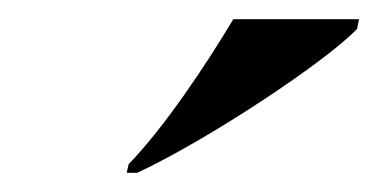

<svg xmlns="http://www.w3.org/2000/svg" viewBox="-20 -786 394 200"><path d="M114 -615 112 -606H123C198 -641 321 -723 352 -756L354 -766H223C195 -719 151 -653 114 -615Z"/></svg>

Font: Noto Serif Display Condensed
Style: Bold Italic
Weight: 700
Width: 3
Italic angle: -12°
Designer: Monotype Design Team
Foundry: Monotype Imaging Inc.
Version: Version 2.009